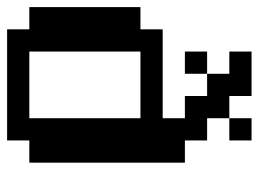

<svg xmlns="http://www.w3.org/2000/svg" viewBox="-114 -614 728 540"><g transform="rotate(90 250.0 -344.0)"><path d="M0 -375H62.5V-437.5H312.5V-500H250V-562.5H187.5V-500H125V-562.5H187.5V-625H125V-687.5H250V-625H312.5V-687.5H375V-625H312.5V-562.5H375V-500H437.5V-62.5H375V0H62.5V-62.5H0ZM125 -375V-62.5H312.5V-375Z"/></g></svg>

Font: NeoDunggeunmo
Style: Regular
Weight: 400
Monospace: yes
Version: Version 1.600